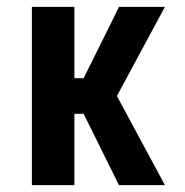

<svg xmlns="http://www.w3.org/2000/svg" viewBox="-20 -540 540 560"><path d="M73 0V-520H197V-312H224L310 -485L327 -520H461L321 -260L461 0H327L224 -208H197V0Z"/></svg>

Font: Iosevka Curly Extrabold
Style: Regular
Weight: 800
Monospace: yes
Designer: Belleve Invis
Foundry: Belleve Invis
Version: Version 22.1.2; ttfautohint (v1.8.4)